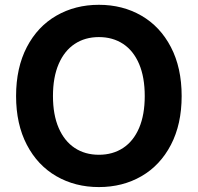

<svg xmlns="http://www.w3.org/2000/svg" viewBox="-20 -757 811 787"><path d="M45.9 -363.3Q45.9 -479.2 89.9 -563.8Q133.9 -648.4 211.1 -692.8Q288.2 -737.3 385.4 -737.3Q482.7 -737.3 559.6 -692.8Q636.5 -648.4 680.6 -563.8Q724.6 -479.2 724.6 -363.3Q724.6 -247.9 680.6 -163.4Q636.5 -78.9 559.6 -34.6Q482.7 9.8 385.4 9.8Q288.2 9.8 211.1 -34.7Q133.9 -79.2 89.9 -163.7Q45.9 -248.1 45.9 -363.3ZM573.3 -363.3Q573.3 -440.4 550.2 -494.8Q527 -549.1 484.6 -577.1Q442.1 -605 385.4 -605Q328.5 -605 286.2 -576.9Q243.9 -548.9 220.5 -494.7Q197.1 -440.4 197.1 -363.3Q197.1 -286.7 220.5 -232.6Q243.9 -178.6 286.2 -150.6Q328.5 -122.6 385.4 -122.6Q442.1 -122.6 484.6 -150.5Q527 -178.4 550.2 -232.5Q573.3 -286.7 573.3 -363.3Z"/></svg>

Font: Raveo Variable
Style: Regular
Weight: 400
Designer: Jakub Foglar, Rasmus Andersson (Inter)
Foundry: Jakubfoglar.com
Version: Version 1.000;Glyphs 3.2.3 (3260)